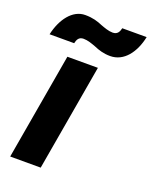

<svg xmlns="http://www.w3.org/2000/svg" viewBox="-138 -805 698 881"><g transform="rotate(20 211.5 -364.5)"><path d="M22 0H171L261 -520H112ZM0 -589H120C124 -607 131 -623 154 -623C175 -623 196 -615 215 -608C238 -598 263 -590 295 -590C362 -590 407 -651 423 -729H304C300 -712 293 -695 269 -695C249 -695 228 -703 209 -710C186 -720 161 -728 124 -728C62 -728 17 -666 0 -589Z"/></g></svg>

Font: Fixel Display 20240404
Style: Bold Italic
Weight: 700
Italic angle: -10°
Designer: AlfaBravo + MacPaw
Foundry: Kyrylo Tkachov, Marchela Mozhyna, Serhii Makarenko, Maria Weinstein, Zakhar Kryvoshyya
Version: Version 1.211;Glyphs 3.2 (3225)